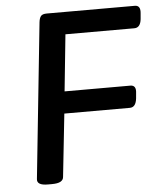

<svg xmlns="http://www.w3.org/2000/svg" viewBox="-51 -745 660 791"><g transform="rotate(-5 279.0 -349.0)"><path d="M115 2Q69 2 72 -24L139 -667Q141 -684 147.5 -692Q154 -700 172 -700H536Q561 -700 557 -666L555 -643Q551 -608 526 -608H241L217 -374H489Q514 -374 510 -342L508 -320Q504 -283 479 -283H208L180 -23Q179 -11 167.5 -4.5Q156 2 131 2Z"/></g></svg>

Font: Asap Semi Expanded Semi Expanded Medium
Style: Italic
Weight: 500
Width: 6
Italic angle: -6°
Designer: Pablo Cosgaya
Foundry: Omnibus-Type
Version: Version 3.001; ttfautohint (v1.8.4.7-5d5b)